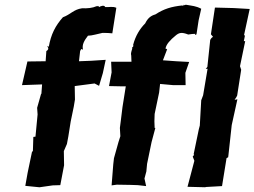

<svg xmlns="http://www.w3.org/2000/svg" viewBox="-20 -785 1076 812"><path d="M414 -646C419 -645 424 -641 416 -646C431 -646 444 -645 455 -644L472 -752C457 -759 441 -754 425 -755C421 -766 403 -758 399 -755C393 -766 393 -755 389 -759C371 -751 349 -749 327 -750C291 -745 279 -724 246 -712C215 -677 195 -640 186 -585C183 -594 182 -592 181 -587C184 -584 188 -576 176 -569L173 -526L96 -525C88 -492 81 -458 73 -425L158 -428L155 -387L154 -389L137 -329L139 -301L130 -207L121 -206L119 -143L116 -146L97 -55L87 1L147 7L203 -1L235 -2L251 -86L250 -146L263 -176L269 -208L279 -271L292 -334L297 -364L296 -421C324 -425 352 -428 380 -432L399 -422L415 -476L427 -532L366 -528L314 -526L319 -570C326 -577 318 -580 331 -575C326 -596 336 -613 352 -634C369 -634 394 -642 414 -646ZM776 -639C788 -641 798 -642 806 -642C803 -635 806 -637 811 -640L820 -699L831 -748C808 -760 794 -760 766 -765C754 -763 751 -756 759 -765C754 -765 755 -757 751 -762C705 -757 674 -748 637 -724C619 -719 605 -709 594 -686C572 -664 553 -634 543 -595C547 -586 536 -585 539 -582C541 -577 531 -564 535 -550L536 -524H450L452 -479L441 -421L488 -420H512L498 -332L491 -275L487 -244L489 -209L481 -184L462 -116L459 -90L452 -1L474 -4L533 -3L563 -2L598 2L591 -30L599 -60L602 -92L621 -184L637 -244H634L633 -272L634 -303L653 -394L657 -430L712 -425H765L764 -477L780 -523L725 -526L669 -530L687 -577C679 -578 689 -578 680 -579C682 -597 701 -617 722 -634C737 -647 748 -650 776 -639ZM938 -116 945 -120 946 -128C951 -171 955 -214 960 -256L984 -365L972 -363L979 -373L983 -381L1000 -490L995 -505L1017 -611H1011L1013 -620L1016 -635L1012 -636L1036 -747L967 -751H965L889 -753L872 -640L881 -629C876 -627 872 -622 869 -616L857 -502L850 -494H858L857 -489L839 -382L831 -361L825 -254L821 -239L799 -133L801 -130L795 -123L802 -105L773 5L851 7L848 6L919 2L936 -103Z"/></svg>

Font: Asimov Print
Style: DIt
Weight: 250
Width: 0
Designer: Google
Version: Version 2.000980: 2014